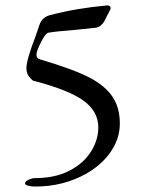

<svg xmlns="http://www.w3.org/2000/svg" viewBox="-20 -647 520 705"><path d="M72 0ZM72 26Q72 19 85 13Q98 7 108 7Q183 7 235.5 -20.5Q288 -48 314.5 -91Q341 -134 341 -179Q341 -238 286.5 -277.5Q232 -317 101 -351Q88 -362 82.5 -372.5Q77 -383 77 -397Q77 -427 110 -512L125 -556Q135 -585 166 -592Q261 -617 373 -627H375Q382 -627 385 -622Q388 -617 384 -610L367 -577Q354 -548 330 -545L253 -537Q188 -532 158 -527Q148 -526 131.5 -494Q115 -462 114 -448V-444Q114 -433 127 -429Q249 -393 309 -362Q366 -332 393 -292Q420 -252 420 -193Q420 -139 387.5 -91Q355 -43 298 -10Q213 38 109 38Q95 38 83.5 35Q72 32 72 26Z"/></svg>

Font: EB Garamond
Style: Regular
Weight: 400
Designer: Georg Duffner and Octavio Pardo
Foundry: Georg Duffner
Version: Version 1.000; ttfautohint (v1.6)